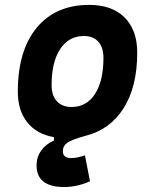

<svg xmlns="http://www.w3.org/2000/svg" viewBox="-20 -547 626 774"><path d="M239.3 207Q127.4 207 127.4 119.6Q127.4 86.4 146 60.1Q164.6 33.7 197.3 20V5.9Q127.9 -6.3 89.8 -54Q51.8 -101.6 51.8 -177.7Q51.8 -342.8 127.9 -435.1Q204.1 -527.3 339.8 -527.3Q431.2 -527.3 482.2 -476.6Q533.2 -425.8 533.2 -335Q533.2 -197.8 478.5 -111.1Q423.8 -24.4 324.7 0.5Q270 15.6 251.7 28.3Q233.4 41 233.4 62.5Q233.4 90.3 267.1 90.3Q280.3 90.3 294.2 87.2Q308.1 84 322.3 79.1L342.8 183.6Q321.8 193.8 293.5 200.4Q265.1 207 239.3 207ZM268.6 -115.7Q329.1 -115.7 363 -168.2Q397 -220.7 397 -314Q397 -355.5 376.5 -378.7Q356 -401.9 318.8 -401.9Q257.3 -401.9 222.7 -349.4Q188 -296.9 188 -203.6Q188 -162.1 209.2 -138.9Q230.5 -115.7 268.6 -115.7Z"/></svg>

Font: CaskaydiaCove NF
Style: Bold Italic
Weight: 700
Italic angle: -10°
Designer: Aaron Bell
Foundry: Saja Typeworks
Version: Version 2111.001; VTT 6.35;Nerd Fonts 3.2.1